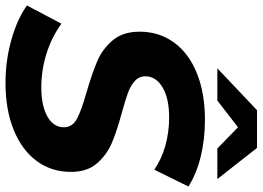

<svg xmlns="http://www.w3.org/2000/svg" viewBox="-156 -793 953 697"><g transform="rotate(90 320.5 -444.5)"><path d="M-8 -66 58 -191Q106 -156 166 -137Q226 -118 289 -118Q356 -118 395 -140Q434 -162 434 -200Q434 -231 403 -247.5Q372 -264 304 -283Q236 -303 193 -321.5Q150 -340 118.5 -377Q87 -414 87 -475Q87 -546 126.5 -600Q166 -654 238.5 -683Q311 -712 407 -712Q478 -712 541 -696.5Q604 -681 649 -652L588 -528Q549 -555 500 -568.5Q451 -582 398 -582Q329 -582 289 -558Q249 -534 249 -496Q249 -473 266 -457.5Q283 -442 309 -432.5Q335 -423 382 -410Q449 -392 492 -373.5Q535 -355 565.5 -319.5Q596 -284 596 -226Q596 -154 556 -100.5Q516 -47 443 -17.5Q370 12 273 12Q190 12 114 -10Q38 -32 -8 -66ZM511 -757 434 -832 337 -757H220L372 -901H509L622 -757Z"/></g></svg>

Font: Montserrat Alternates
Style: Bold Italic
Weight: 700
Italic angle: -11.3°
Designer: Julieta Ulanovsky
Foundry: Julieta Ulanovsky
Version: Version 7.200